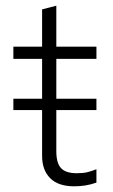

<svg xmlns="http://www.w3.org/2000/svg" viewBox="-20 -645 397 675"><path d="M241 10Q185 10 156.5 -18.5Q128 -47 128 -97V-258H27V-298H128V-438H27V-481H128V-612L178 -625V-481H319V-438H178V-298H319V-258H178V-113Q178 -72 194.5 -54Q211 -36 250 -36Q272 -36 286.5 -39.5Q301 -43 319 -50V-3Q299 4 280 7Q261 10 241 10Z"/></svg>

Font: Red Hat Text VF
Style: Regular
Weight: 300
Designer: Pentagram, MCKL
Foundry: Pentagram, MCKL
Version: Version 1.023